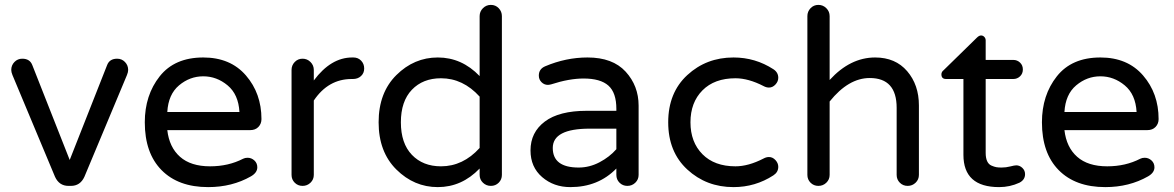

<svg xmlns="http://www.w3.org/2000/svg" viewBox="-20 -755 4801 785"><path d="M459 -515Q478 -515 491 -501.5Q504 -488 504 -469Q504 -460 499 -448L325 -32Q308 5 270 5H260Q222 5 205 -32L31 -448Q26 -460 26 -469Q26 -488 39 -501.5Q52 -515 71 -515Q102 -515 112 -489L265 -101L418 -489Q428 -515 459 -515Z M664 -297H959Q955 -369 910.5 -406Q866 -443 811 -443Q756 -443 712 -406Q668 -369 664 -297ZM992 -110Q1008 -110 1020 -99Q1032 -88 1032 -71Q1032 -49 1006 -34Q929 10 831 10Q709 10 640.5 -59.5Q572 -129 572 -255Q572 -366 633 -443Q694 -520 811 -520Q922 -520 985.5 -446.5Q1049 -373 1049 -268Q1049 -249 1036.5 -236Q1024 -223 1003 -223H664Q672 -153 716 -114Q760 -75 839 -75Q914 -75 974 -106Q982 -110 992 -110Z M1425 -520Q1444 -520 1456.5 -507Q1469 -494 1469 -475Q1469 -456 1456 -444Q1443 -432 1423 -432H1418Q1322 -432 1263 -344V-40Q1263 -21 1249.5 -8Q1236 5 1217 5Q1198 5 1185 -8Q1172 -21 1172 -40V-469Q1172 -488 1185 -501.5Q1198 -515 1217 -515Q1236 -515 1249.5 -501.5Q1263 -488 1263 -469V-426Q1333 -520 1420 -520Z M1783 -75Q1873 -75 1941 -150V-360Q1873 -435 1783 -435Q1709 -435 1664 -388Q1619 -341 1619 -255Q1619 -169 1664 -122Q1709 -75 1783 -75ZM1770 -520Q1868 -520 1941 -444V-689Q1941 -708 1954.5 -721.5Q1968 -735 1987 -735Q2006 -735 2019 -721.5Q2032 -708 2032 -689V-40Q2032 -21 2019 -8Q2006 5 1987 5Q1968 5 1954.5 -8Q1941 -21 1941 -40V-66Q1868 10 1770 10Q1673 10 1600.5 -62Q1528 -134 1528 -255Q1528 -376 1600.5 -448Q1673 -520 1770 -520Z M2346 -70Q2390 -70 2431 -91.5Q2472 -113 2500 -145V-229H2391Q2240 -229 2240 -150Q2240 -70 2346 -70ZM2382 -520Q2485 -520 2538 -462Q2591 -404 2591 -323V-40Q2591 -21 2577.5 -8Q2564 5 2545 5Q2526 5 2513 -8Q2500 -21 2500 -40V-66Q2426 10 2312 10Q2244 10 2196.5 -31Q2149 -72 2149 -140Q2149 -214 2207.5 -258Q2266 -302 2379 -302H2500V-310Q2500 -376 2467.5 -405Q2435 -434 2366 -434Q2307 -434 2233 -410Q2225 -408 2220 -408Q2205 -408 2194 -419Q2183 -430 2183 -446Q2183 -473 2209 -484Q2294 -520 2382 -520Z M3124 -113Q3139 -113 3150.5 -100.5Q3162 -88 3162 -73Q3162 -51 3142 -38Q3068 10 2979 10Q2868 10 2790 -62Q2712 -134 2712 -255Q2712 -376 2790 -448Q2868 -520 2979 -520Q3068 -520 3142 -472Q3162 -459 3162 -437Q3162 -422 3150.5 -409.5Q3139 -397 3124 -397Q3113 -397 3102 -403Q3040 -435 2987 -435Q2901 -435 2852 -385.5Q2803 -336 2803 -255Q2803 -174 2852 -124.5Q2901 -75 2987 -75Q3040 -75 3102 -107Q3113 -113 3124 -113Z M3558 -520Q3641 -520 3689 -464Q3737 -408 3737 -324V-40Q3737 -21 3723.5 -8Q3710 5 3691 5Q3672 5 3659 -8Q3646 -21 3646 -40V-314Q3646 -436 3536 -436Q3449 -436 3372 -340V-40Q3372 -21 3358.5 -8Q3345 5 3326 5Q3307 5 3294 -8Q3281 -21 3281 -40V-689Q3281 -708 3294 -721.5Q3307 -735 3326 -735Q3345 -735 3358.5 -721.5Q3372 -708 3372 -689V-428Q3456 -520 3558 -520Z M4135 -79Q4149 -79 4160 -68.5Q4171 -58 4171 -43Q4171 -20 4148 -8Q4109 10 4065 10Q3919 10 3919 -122V-432H3848Q3829 -432 3829 -451Q3829 -461 3838 -468L3974 -601Q3983 -610 3991 -610Q3999 -610 4004.5 -604Q4010 -598 4010 -590V-510H4123Q4139 -510 4150.5 -499Q4162 -488 4162 -471Q4162 -454 4150.5 -443Q4139 -432 4123 -432H4010V-130Q4010 -109 4016 -96Q4022 -83 4033.5 -78Q4045 -73 4053.5 -71.5Q4062 -70 4075 -70Q4093 -70 4110.5 -74.5Q4128 -79 4135 -79Z M4332 -297H4627Q4623 -369 4578.5 -406Q4534 -443 4479 -443Q4424 -443 4380 -406Q4336 -369 4332 -297ZM4660 -110Q4676 -110 4688 -99Q4700 -88 4700 -71Q4700 -49 4674 -34Q4597 10 4499 10Q4377 10 4308.5 -59.5Q4240 -129 4240 -255Q4240 -366 4301 -443Q4362 -520 4479 -520Q4590 -520 4653.5 -446.5Q4717 -373 4717 -268Q4717 -249 4704.5 -236Q4692 -223 4671 -223H4332Q4340 -153 4384 -114Q4428 -75 4507 -75Q4582 -75 4642 -106Q4650 -110 4660 -110Z"/></svg>

Font: VarelaRound
Style: Regular
Weight: 400
Designer: Joe Prince, Avraham Cornfeld
Foundry: Joe Prince, Avraham Cornfeld
Version: Version 2.000;PS 002.000;hotconv 1.0.88;makeotf.lib2.5.64775